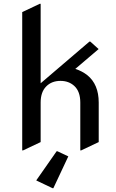

<svg xmlns="http://www.w3.org/2000/svg" viewBox="-20 -777 616 1017"><path d="M97.7 19.5V-712.9L190.4 -756.8H195.3V-335.9L453.6 -556.6H458.5L502.4 -517.1L378.9 -412.1Q415 -400.4 442.4 -378.9Q502.9 -330.1 502.9 -233.9V-24.4L410.2 19.5H405.3V-233.9Q405.3 -292.5 373.5 -321.8Q344.2 -348.6 300.3 -348.6Q253.4 -348.6 224.4 -318.8Q195.3 -289.1 195.3 -233.9V-24.4L102.5 19.5ZM262.7 219.7H257.8L171.9 178.7L279.8 24.4H284.7L341.8 51.3Z"/></svg>

Font: Nova Cut
Style: Book
Weight: 400
Version: Version 2.000